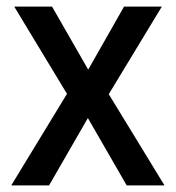

<svg xmlns="http://www.w3.org/2000/svg" viewBox="-20 -559 530 579"><path d="M182 -276 14 0H128L245 -203L362 0H476L308 -275L468 -539H354L246 -349L137 -539H23Z"/></svg>

Font: Noto Sans Khmer SemiCondensed Medium
Style: Regular
Weight: 500
Width: 4
Designer: Danh Hong and the Monotype Design Team
Foundry: Monotype Imaging Inc.
Version: Version 2.004